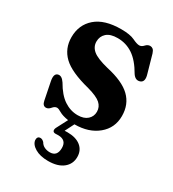

<svg xmlns="http://www.w3.org/2000/svg" viewBox="-168 -563 785 871"><g transform="rotate(30 224.0 -127.0)"><path d="M232.5 -32Q265 -32 283 -48.2Q301 -64.5 301 -89Q301 -114.5 281.8 -131.8Q262.5 -149 213.5 -162.5Q112 -188 71.8 -227Q31.5 -266 31.5 -325Q31.5 -390 77 -429.5Q122.5 -469 209.5 -469Q256 -469 279.8 -457.5Q303.5 -446 316 -446Q328 -446 338.2 -457.5Q348.5 -469 361.5 -469Q369.5 -469 376 -463.8Q382.5 -458.5 387 -444.5L413 -352.5Q424.5 -315.5 402.5 -307Q380 -298.5 363.5 -323Q332 -378 296 -402Q260 -426 216 -426Q177.5 -426 158.5 -408.8Q139.5 -391.5 139.5 -364.5Q139.5 -337 161.8 -318.5Q184 -300 242.5 -285.5Q329.5 -266.5 369.2 -228.2Q409 -190 409 -129Q409 -66.5 362.2 -27.8Q315.5 11 241 11L217 58.5Q223.5 58 231.5 58Q276.5 58 301.5 78.2Q326.5 98.5 326.5 133Q326.5 170 298.5 192.5Q270.5 215 220 215Q178 215 151.5 199.2Q125 183.5 122.5 161.5Q122 142 138.5 141.5Q144.5 141.5 149.2 144.2Q154 147 158.5 151.5Q166 165 179 171Q192 177 207 177Q245.5 177 245.5 132.5Q245.5 91 202.5 90.5L188 91Q177 91 174.2 84.2Q171.5 77.5 176 67.5L206.5 9Q175 4 159.2 -5.5Q143.5 -15 135.5 -15Q124 -15 113.5 -2.2Q103 10.5 91 10.5Q73.5 10.5 69 -13.5L51 -103Q43 -141 62.5 -147Q81.5 -153 99 -126.5Q127.5 -76.5 161 -54.2Q194.5 -32 232.5 -32Z"/></g></svg>

Font: Fraunces 72pt Soft SemiBold
Style: Regular
Weight: 600
Version: Version 1.000;[b76b70a41]